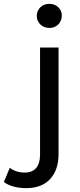

<svg xmlns="http://www.w3.org/2000/svg" viewBox="-112 -777 416 997"><path d="M23 200Q-10 200 -40.5 192Q-71 184 -92 168L-61 94Q-31 119 17 119Q55 119 75.5 95.5Q96 72 96 26V-530H192V24Q192 105 148.5 152.5Q105 200 23 200ZM144 -632Q116 -632 97.5 -650Q79 -668 79 -694Q79 -721 97.5 -739Q116 -757 144 -757Q172 -757 190.5 -739.5Q209 -722 209 -696Q209 -669 191 -650.5Q173 -632 144 -632Z"/></svg>

Font: Montserrat Thin Medium
Style: Regular
Weight: 500
Version: Version 9.000